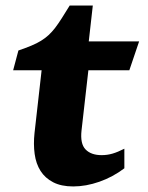

<svg xmlns="http://www.w3.org/2000/svg" viewBox="-20 -668 539 698"><path d="M131.3 -412.6H27.8L46.9 -484.4Q73.7 -493.7 93.8 -502Q113.8 -510.3 129.2 -519.8Q144.5 -529.3 156.7 -540.5Q168.9 -551.8 180.7 -567.1Q192.4 -582.5 204.8 -602.1Q217.3 -621.6 233.4 -647.9H317.4L302.7 -517.6H485.8L450.2 -412.6H301.3L276.4 -193.8Q271 -145.5 291 -124.8Q311 -104 349.6 -104Q370.1 -104 389.2 -109.6Q408.2 -115.2 432.1 -127.4V-56.2Q390.1 -24.4 341.3 -7.3Q292.5 9.8 246.1 9.8Q202.6 9.8 173.3 -5.4Q144 -20.5 127.4 -46.6Q110.8 -72.8 106 -108.2Q101.1 -143.6 105.5 -184.6Z"/></svg>

Font: Proza Libre
Style: Bold Italic
Weight: 700
Designer: Jasper de Waard
Foundry: Jasper de Waard
Version: Version 1.000; ttfautohint (v1.4.1.8-43bc)